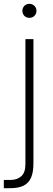

<svg xmlns="http://www.w3.org/2000/svg" viewBox="-30 -745 275 1005"><path d="M-10 197H24Q59 197 81 177.8Q103 158.5 103 115V-540H145V110Q145 156.5 132.5 185Q120 213.5 93.5 226.8Q67 240 23 240H-10ZM87 -688Q87 -698.5 91.8 -707Q96.5 -715.5 105 -720.2Q113.5 -725 124 -725Q134 -725 142.5 -720.2Q151 -715.5 156 -707Q161 -698.5 161 -688Q161 -678 156 -669.5Q151 -661 142.5 -656.2Q134 -651.5 124 -651.5Q113.5 -651.5 105 -656.2Q96.5 -661 91.8 -669.5Q87 -678 87 -688Z"/></svg>

Font: Tap Sans
Style: Regular
Weight: 400
Designer: Tap Payments
Foundry: Tap Payments
Version: Version 1.001;Glyphs 3.1.2 (3151)